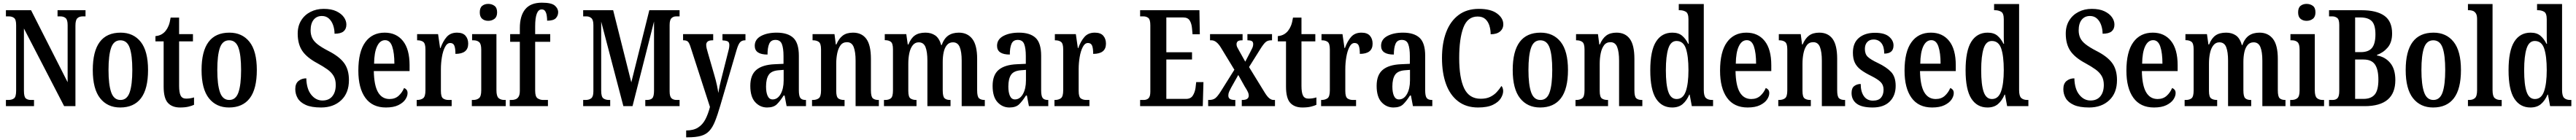

<svg xmlns="http://www.w3.org/2000/svg" viewBox="-20 -790 19156 1042"><path d="M24 0V-46H42Q69 -46 84.5 -58Q100 -70 100 -115V-603Q100 -645 84.5 -656.5Q69 -668 47 -668H24V-714H211L483 -178V-603Q483 -643 468 -655.5Q453 -668 430 -668H408V-714H616V-668H594Q570 -668 555.5 -654.5Q541 -641 541 -599V0H457L158 -578V-115Q158 -70 171.5 -58Q185 -46 210 -46H233V0Z M874 10Q779 10 724.5 -59Q670 -128 670 -269Q670 -547 877 -547Q972 -547 1026.5 -478.5Q1081 -410 1081 -269Q1081 -128 1028.5 -59Q976 10 874 10ZM876 -46Q925 -46 944.5 -103Q964 -160 964 -269Q964 -379 944.5 -434.5Q925 -490 875 -490Q826 -490 806.5 -434.5Q787 -379 787 -269Q787 -160 807 -103Q827 -46 876 -46Z M1319 10Q1260 10 1228.5 -24.5Q1197 -59 1197 -146V-482H1136V-521Q1164 -524 1182.5 -535Q1201 -546 1213 -562Q1225 -577 1234 -599Q1243 -621 1249 -659H1312V-536H1415V-482H1312V-151Q1312 -101 1323.5 -78.5Q1335 -56 1364 -56Q1395 -56 1423 -65V-10Q1409 -3 1383 3.5Q1357 10 1319 10Z M1683 10Q1588 10 1533.5 -59Q1479 -128 1479 -269Q1479 -547 1686 -547Q1781 -547 1835.5 -478.5Q1890 -410 1890 -269Q1890 -128 1837.5 -59Q1785 10 1683 10ZM1685 -46Q1734 -46 1753.5 -103Q1773 -160 1773 -269Q1773 -379 1753.5 -434.5Q1734 -490 1684 -490Q1635 -490 1615.5 -434.5Q1596 -379 1596 -269Q1596 -160 1616 -103Q1636 -46 1685 -46Z M2368 10Q2296 10 2254 -9Q2212 -28 2194 -59Q2176 -90 2176 -127Q2176 -168 2200 -187.5Q2224 -207 2258 -207Q2260 -128 2294.5 -85Q2329 -42 2378 -42Q2426 -42 2451.5 -73.5Q2477 -105 2477 -158Q2477 -197 2461.5 -224Q2446 -251 2415.5 -273Q2385 -295 2341 -319Q2262 -361 2228 -411.5Q2194 -462 2194 -540Q2194 -596 2219.5 -637.5Q2245 -679 2289 -701.5Q2333 -724 2387 -724Q2444 -724 2481 -706.5Q2518 -689 2537 -662.5Q2556 -636 2556 -607Q2556 -574 2535 -556.5Q2514 -539 2468 -539Q2468 -572 2457.5 -602.5Q2447 -633 2426 -652Q2405 -671 2374 -671Q2335 -671 2312.5 -643Q2290 -615 2290 -564Q2290 -533 2301.5 -508Q2313 -483 2341.5 -460.5Q2370 -438 2422 -411Q2503 -370 2539 -321Q2575 -272 2575 -194Q2575 -98 2517.5 -44Q2460 10 2368 10Z M2850 10Q2749 10 2697 -62Q2645 -134 2645 -264Q2645 -405 2696.5 -476Q2748 -547 2841 -547Q2927 -547 2976.5 -485.5Q3026 -424 3026 -305V-261H2760Q2762 -154 2791.5 -103.5Q2821 -53 2877 -53Q2918 -53 2944.5 -77Q2971 -101 2985 -135Q2996 -131 3003.5 -122Q3011 -113 3011 -97Q3011 -74 2994.5 -49.5Q2978 -25 2942.5 -7.5Q2907 10 2850 10ZM2913 -316Q2913 -396 2897 -443.5Q2881 -491 2844 -491Q2806 -491 2784.5 -445.5Q2763 -400 2762 -316Z M3079 0V-46H3082Q3109 -46 3126.5 -58.5Q3144 -71 3144 -118V-422Q3144 -466 3128 -478Q3112 -490 3085 -490H3082V-536H3238L3253 -432H3256Q3274 -483 3302 -515Q3330 -547 3379 -547Q3422 -547 3442 -524Q3462 -501 3462 -465Q3462 -389 3367 -389Q3367 -430 3359 -450Q3351 -470 3328 -470Q3305 -470 3289.5 -440Q3274 -410 3266.5 -365.5Q3259 -321 3259 -276V-113Q3259 -69 3275 -57.5Q3291 -46 3316 -46H3339V0Z M3611 -635Q3584 -635 3566 -650Q3548 -665 3548 -698Q3548 -732 3566 -746.5Q3584 -761 3611 -761Q3638 -761 3657.5 -746.5Q3677 -732 3677 -698Q3677 -665 3657.5 -650Q3638 -635 3611 -635ZM3489 0V-46H3499Q3526 -46 3542.5 -59.5Q3559 -73 3559 -117V-421Q3559 -463 3543.5 -476.5Q3528 -490 3502 -490H3491V-536H3672V-119Q3672 -74 3688 -60Q3704 -46 3731 -46H3741V0Z M3771 0V-46H3787Q3800 -46 3814 -51Q3828 -56 3837 -70.5Q3846 -85 3846 -115V-479H3774V-536H3846V-581Q3846 -672 3886 -721Q3926 -770 4010 -770Q4081 -770 4106 -748.5Q4131 -727 4131 -699Q4131 -673 4113.5 -654.5Q4096 -636 4049 -636Q4049 -655 4046 -674.5Q4043 -694 4034.5 -707Q4026 -720 4009 -720Q3960 -720 3960 -594V-536H4072V-479H3960V-115Q3960 -70 3978.5 -58Q3997 -46 4019 -46H4055V0Z M4317 0V-46H4335Q4361 -46 4377 -58.5Q4393 -71 4393 -110V-603Q4393 -642 4378 -655Q4363 -668 4343 -668H4317V-714H4540L4675 -177L4809 -714H5034V-668H5007Q4988 -668 4974 -655Q4960 -642 4960 -604V-110Q4960 -72 4973.5 -59Q4987 -46 5012 -46H5034V0H4779V-46H4790Q4819 -46 4831.5 -59.5Q4844 -73 4844 -116V-630L4684 0H4616L4451 -629V-115Q4451 -70 4467 -58Q4483 -46 4510 -46H4518V0Z M5083 181Q5137 181 5171 159.5Q5205 138 5225.5 99Q5246 60 5260 6L5116 -439Q5106 -471 5095.5 -480.5Q5085 -490 5064 -490H5060V-536H5284V-490H5280Q5253 -490 5242.5 -480.5Q5232 -471 5232 -457Q5232 -445 5235.5 -429.5Q5239 -414 5245 -395L5291 -236Q5304 -192 5311.5 -157Q5319 -122 5322 -98Q5330 -149 5345 -205L5394 -399Q5398 -412 5401 -427Q5404 -442 5404 -455Q5404 -475 5392.5 -481.5Q5381 -488 5357 -489L5353 -490V-536H5524V-490H5521Q5498 -490 5484.5 -476Q5471 -462 5458 -418L5337 -5Q5316 67 5297.5 113Q5279 159 5254.5 185Q5230 211 5192 221.5Q5154 232 5095 232H5083Z M5685 10Q5633 10 5596.5 -29.5Q5560 -69 5560 -151Q5560 -232 5605 -270Q5650 -308 5741 -312L5807 -315V-373Q5807 -430 5795 -461.5Q5783 -493 5747 -493Q5713 -493 5700.5 -464Q5688 -435 5688 -384Q5593 -384 5593 -449Q5593 -497 5639.5 -522Q5686 -547 5756 -547Q5838 -547 5879.5 -508.5Q5921 -470 5921 -375V-118Q5921 -76 5932 -61Q5943 -46 5971 -46H5974V0H5830L5815 -79H5808Q5782 -38 5757.5 -14Q5733 10 5685 10ZM5726 -50Q5763 -50 5785.5 -90Q5808 -130 5808 -191V-270L5770 -267Q5717 -263 5697 -233Q5677 -203 5677 -146Q5677 -102 5689 -76Q5701 -50 5726 -50Z M6019 0V-46H6025Q6052 -46 6069 -58.5Q6086 -71 6086 -117V-423Q6086 -466 6069.5 -478Q6053 -490 6027 -490H6023V-536H6186L6196 -459H6200Q6219 -504 6248 -525.5Q6277 -547 6324 -547Q6389 -547 6423 -500.5Q6457 -454 6457 -352V-118Q6457 -71 6471 -58.5Q6485 -46 6512 -46H6516V0H6343V-339Q6343 -403 6329 -439.5Q6315 -476 6279 -476Q6248 -476 6231 -453Q6214 -430 6206.5 -393.5Q6199 -357 6199 -316V-113Q6199 -69 6214.5 -57.5Q6230 -46 6257 -46H6261V0Z M6554 0V-46H6563Q6590 -46 6605.5 -58.5Q6621 -71 6621 -117V-423Q6621 -467 6605 -479Q6589 -491 6562 -491H6560V-536H6720L6731 -459H6736Q6754 -505 6783.5 -526Q6813 -547 6863 -547Q6905 -547 6935 -526.5Q6965 -506 6980 -454H6983Q7001 -504 7032.5 -525.5Q7064 -547 7111 -547Q7175 -547 7211 -500.5Q7247 -454 7247 -352V-118Q7247 -71 7261 -58.5Q7275 -46 7302 -46H7304V0H7132V-339Q7132 -404 7117.5 -439.5Q7103 -475 7067 -475Q7039 -475 7022 -454.5Q7005 -434 6998 -401Q6991 -368 6991 -329V-118Q6991 -71 7005 -58.5Q7019 -46 7045 -46H7049V0H6877V-339Q6877 -404 6863 -439.5Q6849 -475 6812 -475Q6785 -475 6767.5 -452.5Q6750 -430 6742.5 -394Q6735 -358 6735 -316V-113Q6735 -69 6751 -57.5Q6767 -46 6794 -46H6796V0Z M7487 10Q7435 10 7398.5 -29.5Q7362 -69 7362 -151Q7362 -232 7407 -270Q7452 -308 7543 -312L7609 -315V-373Q7609 -430 7597 -461.5Q7585 -493 7549 -493Q7515 -493 7502.5 -464Q7490 -435 7490 -384Q7395 -384 7395 -449Q7395 -497 7441.5 -522Q7488 -547 7558 -547Q7640 -547 7681.5 -508.5Q7723 -470 7723 -375V-118Q7723 -76 7734 -61Q7745 -46 7773 -46H7776V0H7632L7617 -79H7610Q7584 -38 7559.5 -14Q7535 10 7487 10ZM7528 -50Q7565 -50 7587.5 -90Q7610 -130 7610 -191V-270L7572 -267Q7519 -263 7499 -233Q7479 -203 7479 -146Q7479 -102 7491 -76Q7503 -50 7528 -50Z M7822 0V-46H7825Q7852 -46 7869.5 -58.5Q7887 -71 7887 -118V-422Q7887 -466 7871 -478Q7855 -490 7828 -490H7825V-536H7981L7996 -432H7999Q8017 -483 8045 -515Q8073 -547 8122 -547Q8165 -547 8185 -524Q8205 -501 8205 -465Q8205 -389 8110 -389Q8110 -430 8102 -450Q8094 -470 8071 -470Q8048 -470 8032.5 -440Q8017 -410 8009.5 -365.5Q8002 -321 8002 -276V-113Q8002 -69 8018 -57.5Q8034 -46 8059 -46H8082V0Z M8459 0V-46H8485Q8509 -46 8522 -59Q8535 -72 8535 -108V-601Q8535 -645 8520 -656.5Q8505 -668 8485 -668H8459V-714H8900L8903 -535H8849L8845 -579Q8842 -614 8828 -637Q8814 -660 8780 -660H8654V-401H8845V-347H8654V-54H8801Q8835 -54 8850.5 -78Q8866 -102 8871 -135L8876 -179H8930L8925 0Z M8965 0V-46H8972Q9001 -46 9018 -59Q9035 -72 9059 -110L9160 -271L9059 -437Q9026 -490 8990 -490H8979V-536H9221V-490H9218Q9192 -490 9184 -481.5Q9176 -473 9176 -461Q9176 -450 9180.5 -440Q9185 -430 9194 -415L9241 -331L9279 -404Q9288 -421 9294 -434Q9300 -447 9300 -461Q9300 -479 9289 -484.5Q9278 -490 9261 -490H9257V-536H9440V-490H9433Q9409 -490 9393.5 -477.5Q9378 -465 9353 -425L9269 -291L9387 -99Q9405 -70 9420.5 -58Q9436 -46 9451 -46H9462V0H9215V-46H9219Q9267 -46 9267 -79Q9267 -91 9261 -104.5Q9255 -118 9236 -148L9189 -232L9135 -136Q9127 -121 9121 -107.5Q9115 -94 9115 -79Q9115 -62 9126.5 -54Q9138 -46 9164 -46H9167V0Z M9666 10Q9607 10 9575.5 -24.5Q9544 -59 9544 -146V-482H9483V-521Q9511 -524 9529.5 -535Q9548 -546 9560 -562Q9572 -577 9581 -599Q9590 -621 9596 -659H9659V-536H9762V-482H9659V-151Q9659 -101 9670.5 -78.5Q9682 -56 9711 -56Q9742 -56 9770 -65V-10Q9756 -3 9730 3.5Q9704 10 9666 10Z M9805 0V-46H9808Q9835 -46 9852.5 -58.5Q9870 -71 9870 -118V-422Q9870 -466 9854 -478Q9838 -490 9811 -490H9808V-536H9964L9979 -432H9982Q10000 -483 10028 -515Q10056 -547 10105 -547Q10148 -547 10168 -524Q10188 -501 10188 -465Q10188 -389 10093 -389Q10093 -430 10085 -450Q10077 -470 10054 -470Q10031 -470 10015.5 -440Q10000 -410 9992.5 -365.5Q9985 -321 9985 -276V-113Q9985 -69 10001 -57.5Q10017 -46 10042 -46H10065V0Z M10343 10Q10291 10 10254.5 -29.5Q10218 -69 10218 -151Q10218 -232 10263 -270Q10308 -308 10399 -312L10465 -315V-373Q10465 -430 10453 -461.5Q10441 -493 10405 -493Q10371 -493 10358.5 -464Q10346 -435 10346 -384Q10251 -384 10251 -449Q10251 -497 10297.5 -522Q10344 -547 10414 -547Q10496 -547 10537.5 -508.5Q10579 -470 10579 -375V-118Q10579 -76 10590 -61Q10601 -46 10629 -46H10632V0H10488L10473 -79H10466Q10440 -38 10415.5 -14Q10391 10 10343 10ZM10384 -50Q10421 -50 10443.5 -90Q10466 -130 10466 -191V-270L10428 -267Q10375 -263 10355 -233Q10335 -203 10335 -146Q10335 -102 10347 -76Q10359 -50 10384 -50Z M10972 10Q10884 10 10824 -36Q10764 -82 10734 -164.5Q10704 -247 10704 -358Q10704 -468 10735 -550Q10766 -632 10827 -678Q10888 -724 10978 -724Q11067 -724 11113.5 -689.5Q11160 -655 11160 -609Q11160 -576 11135.5 -555.5Q11111 -535 11066 -535Q11066 -567 11057 -597.5Q11048 -628 11027 -647.5Q11006 -667 10969 -667Q10894 -667 10863 -584.5Q10832 -502 10832 -358Q10832 -210 10869 -132.5Q10906 -55 10992 -55Q11034 -55 11062.5 -69Q11091 -83 11111 -104.5Q11131 -126 11146 -150Q11152 -145 11155.5 -134Q11159 -123 11159 -112Q11159 -87 11141.5 -58.5Q11124 -30 11083 -10Q11042 10 10972 10Z M11434 10Q11339 10 11284.5 -59Q11230 -128 11230 -269Q11230 -547 11437 -547Q11532 -547 11586.5 -478.5Q11641 -410 11641 -269Q11641 -128 11588.5 -59Q11536 10 11434 10ZM11436 -46Q11485 -46 11504.5 -103Q11524 -160 11524 -269Q11524 -379 11504.5 -434.5Q11485 -490 11435 -490Q11386 -490 11366.5 -434.5Q11347 -379 11347 -269Q11347 -160 11367 -103Q11387 -46 11436 -46Z M11697 0V-46H11703Q11730 -46 11747 -58.5Q11764 -71 11764 -117V-423Q11764 -466 11747.5 -478Q11731 -490 11705 -490H11701V-536H11864L11874 -459H11878Q11897 -504 11926 -525.5Q11955 -547 12002 -547Q12067 -547 12101 -500.5Q12135 -454 12135 -352V-118Q12135 -71 12149 -58.5Q12163 -46 12190 -46H12194V0H12021V-339Q12021 -403 12007 -439.5Q11993 -476 11957 -476Q11926 -476 11909 -453Q11892 -430 11884.5 -393.5Q11877 -357 11877 -316V-113Q11877 -69 11892.5 -57.5Q11908 -46 11935 -46H11939V0Z M12416 10Q12338 10 12295.5 -56.5Q12253 -123 12253 -267Q12253 -412 12295.5 -479.5Q12338 -547 12417 -547Q12463 -547 12490 -524Q12517 -501 12535 -464H12539Q12537 -487 12537 -515.5Q12537 -544 12537 -572V-647Q12537 -691 12517.5 -702.5Q12498 -714 12472 -714H12465V-760H12651V-120Q12651 -75 12667 -60.5Q12683 -46 12712 -46H12720V0H12562L12546 -86H12543Q12524 -41 12494 -15.5Q12464 10 12416 10ZM12449 -53Q12497 -53 12517 -110Q12537 -167 12537 -268Q12537 -372 12518 -428.5Q12499 -485 12448 -485Q12405 -485 12387 -428.5Q12369 -372 12369 -267Q12369 -159 12387.5 -106Q12406 -53 12449 -53Z M12977 10Q12876 10 12824 -62Q12772 -134 12772 -264Q12772 -405 12823.5 -476Q12875 -547 12968 -547Q13054 -547 13103.5 -485.5Q13153 -424 13153 -305V-261H12887Q12889 -154 12918.5 -103.5Q12948 -53 13004 -53Q13045 -53 13071.5 -77Q13098 -101 13112 -135Q13123 -131 13130.5 -122Q13138 -113 13138 -97Q13138 -74 13121.5 -49.5Q13105 -25 13069.5 -7.5Q13034 10 12977 10ZM13040 -316Q13040 -396 13024 -443.5Q13008 -491 12971 -491Q12933 -491 12911.5 -445.5Q12890 -400 12889 -316Z M13205 0V-46H13211Q13238 -46 13255 -58.5Q13272 -71 13272 -117V-423Q13272 -466 13255.5 -478Q13239 -490 13213 -490H13209V-536H13372L13382 -459H13386Q13405 -504 13434 -525.5Q13463 -547 13510 -547Q13575 -547 13609 -500.5Q13643 -454 13643 -352V-118Q13643 -71 13657 -58.5Q13671 -46 13698 -46H13702V0H13529V-339Q13529 -403 13515 -439.5Q13501 -476 13465 -476Q13434 -476 13417 -453Q13400 -430 13392.5 -393.5Q13385 -357 13385 -316V-113Q13385 -69 13400.5 -57.5Q13416 -46 13443 -46H13447V0Z M13907 10Q13826 10 13788 -18.5Q13750 -47 13750 -98Q13750 -135 13770.5 -150Q13791 -165 13818 -165Q13818 -108 13841.5 -74.5Q13865 -41 13909 -41Q13950 -41 13969 -63Q13988 -85 13988 -123Q13988 -157 13967 -178.5Q13946 -200 13896 -225Q13849 -248 13819 -270.5Q13789 -293 13774.5 -323Q13760 -353 13760 -398Q13760 -471 13805 -508.5Q13850 -546 13924 -546Q13995 -546 14028.5 -517.5Q14062 -489 14062 -452Q14062 -391 13993 -391Q13993 -443 13971.5 -469.5Q13950 -496 13914 -496Q13884 -496 13866.5 -477Q13849 -458 13849 -426Q13849 -388 13870 -367.5Q13891 -347 13946 -321Q14009 -291 14043.5 -255Q14078 -219 14078 -151Q14078 -78 14033.5 -34Q13989 10 13907 10Z M14349 10Q14248 10 14196 -62Q14144 -134 14144 -264Q14144 -405 14195.5 -476Q14247 -547 14340 -547Q14426 -547 14475.5 -485.5Q14525 -424 14525 -305V-261H14259Q14261 -154 14290.5 -103.5Q14320 -53 14376 -53Q14417 -53 14443.5 -77Q14470 -101 14484 -135Q14495 -131 14502.5 -122Q14510 -113 14510 -97Q14510 -74 14493.5 -49.5Q14477 -25 14441.5 -7.5Q14406 10 14349 10ZM14412 -316Q14412 -396 14396 -443.5Q14380 -491 14343 -491Q14305 -491 14283.5 -445.5Q14262 -400 14261 -316Z M14761 10Q14683 10 14640.5 -56.5Q14598 -123 14598 -267Q14598 -412 14640.5 -479.5Q14683 -547 14762 -547Q14808 -547 14835 -524Q14862 -501 14880 -464H14884Q14882 -487 14882 -515.5Q14882 -544 14882 -572V-647Q14882 -691 14862.5 -702.5Q14843 -714 14817 -714H14810V-760H14996V-120Q14996 -75 15012 -60.5Q15028 -46 15057 -46H15065V0H14907L14891 -86H14888Q14869 -41 14839 -15.5Q14809 10 14761 10ZM14794 -53Q14842 -53 14862 -110Q14882 -167 14882 -268Q14882 -372 14863 -428.5Q14844 -485 14793 -485Q14750 -485 14732 -428.5Q14714 -372 14714 -267Q14714 -159 14732.5 -106Q14751 -53 14794 -53Z M15517 10Q15445 10 15403 -9Q15361 -28 15343 -59Q15325 -90 15325 -127Q15325 -168 15349 -187.5Q15373 -207 15407 -207Q15409 -128 15443.5 -85Q15478 -42 15527 -42Q15575 -42 15600.5 -73.5Q15626 -105 15626 -158Q15626 -197 15610.5 -224Q15595 -251 15564.5 -273Q15534 -295 15490 -319Q15411 -361 15377 -411.5Q15343 -462 15343 -540Q15343 -596 15368.5 -637.5Q15394 -679 15438 -701.5Q15482 -724 15536 -724Q15593 -724 15630 -706.5Q15667 -689 15686 -662.5Q15705 -636 15705 -607Q15705 -574 15684 -556.5Q15663 -539 15617 -539Q15617 -572 15606.5 -602.5Q15596 -633 15575 -652Q15554 -671 15523 -671Q15484 -671 15461.5 -643Q15439 -615 15439 -564Q15439 -533 15450.5 -508Q15462 -483 15490.5 -460.5Q15519 -438 15571 -411Q15652 -370 15688 -321Q15724 -272 15724 -194Q15724 -98 15666.5 -44Q15609 10 15517 10Z M15999 10Q15898 10 15846 -62Q15794 -134 15794 -264Q15794 -405 15845.5 -476Q15897 -547 15990 -547Q16076 -547 16125.5 -485.5Q16175 -424 16175 -305V-261H15909Q15911 -154 15940.5 -103.5Q15970 -53 16026 -53Q16067 -53 16093.5 -77Q16120 -101 16134 -135Q16145 -131 16152.5 -122Q16160 -113 16160 -97Q16160 -74 16143.5 -49.5Q16127 -25 16091.5 -7.5Q16056 10 15999 10ZM16062 -316Q16062 -396 16046 -443.5Q16030 -491 15993 -491Q15955 -491 15933.5 -445.5Q15912 -400 15911 -316Z M16227 0V-46H16236Q16263 -46 16278.5 -58.5Q16294 -71 16294 -117V-423Q16294 -467 16278 -479Q16262 -491 16235 -491H16233V-536H16393L16404 -459H16409Q16427 -505 16456.5 -526Q16486 -547 16536 -547Q16578 -547 16608 -526.5Q16638 -506 16653 -454H16656Q16674 -504 16705.5 -525.5Q16737 -547 16784 -547Q16848 -547 16884 -500.5Q16920 -454 16920 -352V-118Q16920 -71 16934 -58.5Q16948 -46 16975 -46H16977V0H16805V-339Q16805 -404 16790.5 -439.5Q16776 -475 16740 -475Q16712 -475 16695 -454.5Q16678 -434 16671 -401Q16664 -368 16664 -329V-118Q16664 -71 16678 -58.5Q16692 -46 16718 -46H16722V0H16550V-339Q16550 -404 16536 -439.5Q16522 -475 16485 -475Q16458 -475 16440.5 -452.5Q16423 -430 16415.5 -394Q16408 -358 16408 -316V-113Q16408 -69 16424 -57.5Q16440 -46 16467 -46H16469V0Z M17134 -635Q17107 -635 17089 -650Q17071 -665 17071 -698Q17071 -732 17089 -746.5Q17107 -761 17134 -761Q17161 -761 17180.5 -746.5Q17200 -732 17200 -698Q17200 -665 17180.5 -650Q17161 -635 17134 -635ZM17012 0V-46H17022Q17049 -46 17065.5 -59.5Q17082 -73 17082 -117V-421Q17082 -463 17066.5 -476.5Q17051 -490 17025 -490H17014V-536H17195V-119Q17195 -74 17211 -60Q17227 -46 17254 -46H17264V0Z M17301 0V-46H17327Q17352 -46 17364.5 -60Q17377 -74 17377 -113V-604Q17377 -645 17361.5 -656.5Q17346 -668 17327 -668H17301V-714H17542Q17654 -714 17712 -673Q17770 -632 17770 -541Q17770 -474 17736.5 -435.5Q17703 -397 17658 -382V-377Q17718 -367 17756 -321.5Q17794 -276 17794 -194Q17794 0 17566 0ZM17536 -402Q17595 -402 17620.5 -433.5Q17646 -465 17646 -534Q17646 -605 17619 -632.5Q17592 -660 17535 -660H17495V-402ZM17557 -54Q17613 -54 17640.5 -86Q17668 -118 17668 -197Q17668 -273 17642.5 -310Q17617 -347 17558 -347H17495V-54Z M18075 10Q17980 10 17925.5 -59Q17871 -128 17871 -269Q17871 -547 18078 -547Q18173 -547 18227.5 -478.5Q18282 -410 18282 -269Q18282 -128 18229.5 -59Q18177 10 18075 10ZM18077 -46Q18126 -46 18145.5 -103Q18165 -160 18165 -269Q18165 -379 18145.5 -434.5Q18126 -490 18076 -490Q18027 -490 18007.5 -434.5Q17988 -379 17988 -269Q17988 -160 18008 -103Q18028 -46 18077 -46Z M18334 0V-46H18344Q18370 -46 18386 -60Q18402 -74 18402 -119V-649Q18402 -677 18392.5 -691Q18383 -705 18369.5 -709.5Q18356 -714 18344 -714H18334V-760H18517V-119Q18517 -74 18533 -60Q18549 -46 18576 -46H18585V0Z M18799 10Q18721 10 18678.5 -56.5Q18636 -123 18636 -267Q18636 -412 18678.5 -479.5Q18721 -547 18800 -547Q18846 -547 18873 -524Q18900 -501 18918 -464H18922Q18920 -487 18920 -515.5Q18920 -544 18920 -572V-647Q18920 -691 18900.5 -702.5Q18881 -714 18855 -714H18848V-760H19034V-120Q19034 -75 19050 -60.5Q19066 -46 19095 -46H19103V0H18945L18929 -86H18926Q18907 -41 18877 -15.5Q18847 10 18799 10ZM18832 -53Q18880 -53 18900 -110Q18920 -167 18920 -268Q18920 -372 18901 -428.5Q18882 -485 18831 -485Q18788 -485 18770 -428.5Q18752 -372 18752 -267Q18752 -159 18770.5 -106Q18789 -53 18832 -53Z"/></svg>

Font: Noto Serif Myanmar ExtraCondensed SemiBold
Style: Regular
Weight: 600
Width: 2
Designer: Ben Mitchell and the Monotype Design Team
Foundry: Monotype Imaging Inc.
Version: Version 2.106; ttfautohint (v1.8.4.7-5d5b)